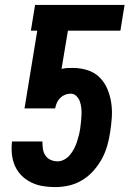

<svg xmlns="http://www.w3.org/2000/svg" viewBox="-20 -755 540 783"><path d="M206 8Q180 8 155 4Q130 0 107.5 -11Q85 -22 68 -39Q51 -56 41 -78.5Q31 -101 28.5 -126.5Q26 -152 29 -178H153Q153 -163 155 -148Q157 -133 165 -121Q173 -109 186.5 -103Q200 -97 215 -97Q229 -97 242.5 -104.5Q256 -112 265.5 -123.5Q275 -135 282 -148.5Q289 -162 293.5 -175.5Q298 -189 301.5 -203Q305 -217 307 -231Q309 -245 310.5 -259.5Q312 -274 312.5 -288Q313 -302 311.5 -315.5Q310 -329 305.5 -341.5Q301 -354 291.5 -363.5Q282 -373 268 -373Q256 -373 245 -368.5Q234 -364 225.5 -355.5Q217 -347 212 -336Q207 -325 205 -313H80L132 -630H106L123 -735H488L471 -630H257L231 -474Q243 -477 254.5 -477.5Q266 -478 277 -478Q308 -478 336.5 -469Q365 -460 385.5 -440Q406 -420 417.5 -393Q429 -366 433.5 -336.5Q438 -307 436 -276.5Q434 -246 429 -215Q425 -187 417 -159.5Q409 -132 395 -106.5Q381 -81 361 -58.5Q341 -36 315.5 -20.5Q290 -5 261.5 1.5Q233 8 206 8Z"/></svg>

Font: Iosevka Term Curly Extrabold
Style: Italic
Weight: 800
Italic angle: -9°
Designer: Belleve Invis
Foundry: Belleve Invis
Version: Version 32.3.0